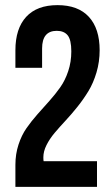

<svg xmlns="http://www.w3.org/2000/svg" viewBox="-20 -728 436 748"><path d="M257.8 -527.8Q257.8 -572.8 243.7 -590.3Q229.5 -607.9 201.2 -607.9Q144 -607.9 144 -539.1V-463.9H40V-532.2Q40 -616.7 82 -662.4Q124 -708 204.1 -708Q284.2 -708 326.2 -662.4Q368.2 -616.7 368.2 -532.2Q368.2 -487.3 356 -446Q343.8 -404.8 324.5 -373Q305.2 -341.3 282 -312.3Q258.8 -283.2 235.4 -258.1Q211.9 -232.9 192.6 -210Q173.3 -187 161.1 -162.6Q148.9 -138.2 148.9 -115.2Q148.9 -105 149.9 -100.1H357.9V0H40V-85.9Q40 -127.4 52 -164.3Q64 -201.2 83.3 -228.8Q102.5 -256.3 125.7 -282.5Q148.9 -308.6 172.1 -334.5Q195.3 -360.4 214.6 -387.7Q233.9 -415 245.8 -450.9Q257.8 -486.8 257.8 -527.8Z"/></svg>

Font: Bebas Neue Bold
Style: Regular
Weight: 700
Designer: Ryoichi Tsunekawa
Foundry: Ryoichi Tsunekawa
Version: Version 1.300